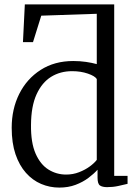

<svg xmlns="http://www.w3.org/2000/svg" viewBox="-20 -839 620 870"><path d="M248.5 11Q205.5 11 166.5 -5.5Q127.5 -22 97.5 -55.8Q67.5 -89.5 50.2 -140.2Q33 -191 33 -260Q33 -345 67.2 -413.5Q101.5 -482 164.2 -522.2Q227 -562.5 312 -562.5Q342.5 -562.5 369.8 -558.5Q397 -554.5 418.5 -548.5V-776.5L167 -768L129.5 -648H84L92.5 -819H497.5V-42H558V-6Q539 -1.5 515.5 3.8Q492 9 465.5 9Q444 9 433 1.5Q422 -6 422 -34V-70Q405.5 -51.5 380.5 -32.8Q355.5 -14 322.5 -1.5Q289.5 11 248.5 11ZM279.5 -48Q311 -48 338.5 -58.8Q366 -69.5 386.8 -84.8Q407.5 -100 418.5 -114.5V-481Q410 -494.5 378 -505.5Q346 -516.5 306.5 -516.5Q253 -516.5 211.5 -490.8Q170 -465 145.5 -411.2Q121 -357.5 120.5 -273Q119.5 -193 141.2 -143.2Q163 -93.5 199.5 -70.8Q236 -48 279.5 -48Z"/></svg>

Font: Merriweather 36pt Light
Style: Regular
Weight: 300
Designer: Eben Sorkin
Foundry: Eben Sorkin
Version: Version 2.100